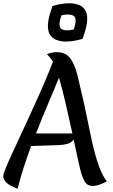

<svg xmlns="http://www.w3.org/2000/svg" viewBox="-30 -1125 695 1178"><path d="M468 -64Q461 -88 449 -143Q437 -198 422 -268Q407 -249 383.5 -242.5Q360 -236 337 -235L161 -229Q136 -161 114.5 -95Q93 -29 78 33Q25 13 7.5 -6.5Q-10 -26 -10 -44Q-10 -56 6 -95.5Q22 -135 49 -193Q76 -251 108.5 -321.5Q141 -392 175.5 -467Q210 -542 241 -614Q272 -686 295 -747Q285 -763 275 -774Q265 -785 258 -793Q291 -805 320 -805Q373 -805 401 -767.5Q429 -730 446 -660Q463 -590 485 -493Q506 -396 524.5 -304Q543 -212 566.5 -136Q590 -60 625 -12Q603 0 580 8Q557 16 541 16Q508 16 494 -4.5Q480 -25 468 -64ZM191 -306H414Q395 -393 374 -485Q353 -577 332 -649Q304 -579 266 -490.5Q228 -402 191 -306ZM477 -887Q454 -880 427 -875Q400 -870 373 -870Q347 -870 322 -878Q297 -886 280.5 -906.5Q264 -927 264 -963Q264 -995 272.5 -1025.5Q281 -1056 292 -1088Q315 -1095 342 -1100Q369 -1105 396 -1105Q423 -1105 448 -1097Q473 -1089 489 -1068.5Q505 -1048 505 -1012Q505 -980 496.5 -949.5Q488 -919 477 -887ZM423 -944Q427 -958 430.5 -972Q434 -986 434 -997Q434 -1022 420 -1029Q406 -1036 389 -1036Q367 -1036 347 -1031Q342 -1017 338.5 -1003Q335 -989 335 -978Q335 -953 349 -946Q363 -939 380 -939Q403 -939 423 -944Z"/></svg>

Font: Merienda Medium
Style: Regular
Weight: 500
Designer: Eduardo Rodriguez Tunni
Foundry: Eduardo Rodriguez Tunni
Version: Version 2.001; ttfautohint (v1.8.4.7-5d5b)